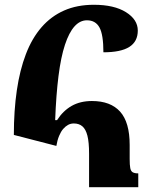

<svg xmlns="http://www.w3.org/2000/svg" viewBox="-20 -784 623 804"><path d="M216 -173 38 -219Q38 -321 50.5 -406Q63 -491 88.5 -557.5Q114 -624 154 -670Q194 -716 248.5 -740Q303 -764 373 -764Q458 -764 507.5 -733Q557 -702 557 -656Q557 -610 521.5 -587.5Q486 -565 413 -565Q413 -639 396.5 -669Q380 -699 344 -699Q315 -699 292 -673.5Q269 -648 252 -596.5Q235 -545 225 -466Q215 -387 211 -281H219Q244 -320 280 -340.5Q316 -361 365 -361Q443 -361 483 -316.5Q523 -272 523 -177V-118Q523 -93 525.5 -80Q528 -67 536 -62.5Q544 -58 559 -58V0H353V-140Q353 -189 346 -216Q339 -243 325 -255Q311 -267 289 -267Q276 -267 265 -261Q254 -255 244.5 -244Q235 -233 227.5 -215Q220 -197 216 -173Z"/></svg>

Font: Noto Serif Armenian ExtraBold
Style: Regular
Weight: 800
Version: Version 2.007